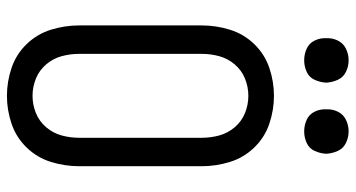

<svg xmlns="http://www.w3.org/2000/svg" viewBox="-250 -742 1001 540"><g transform="rotate(90 250.0 -472.5)"><path d="M150 -828Q133 -828 117.5 -835Q102 -842 94.5 -857.5Q87 -873 88 -890Q87 -907 94.5 -922.5Q102 -938 117.5 -945.5Q133 -953 150 -953Q167 -953 182.5 -945.5Q198 -938 205 -922.5Q212 -907 213 -890Q212 -873 205 -857.5Q198 -842 182.5 -835Q167 -828 150 -828ZM350 -828Q333 -828 317.5 -835Q302 -842 294.5 -857.5Q287 -873 288 -890Q287 -907 294.5 -922.5Q302 -938 317.5 -945.5Q333 -953 350 -953Q367 -953 382.5 -945.5Q398 -938 405 -922.5Q412 -907 413 -890Q412 -873 405 -857.5Q398 -842 382.5 -835Q367 -828 350 -828ZM250 8Q210 8 171.5 -5Q133 -18 104.5 -47.5Q76 -77 64 -116Q52 -155 52 -195V-540Q52 -580 64 -619Q76 -658 104.5 -687.5Q133 -717 171.5 -730Q210 -743 250 -743Q290 -743 328.5 -730Q367 -717 395.5 -687.5Q424 -658 436 -619Q448 -580 448 -540V-195Q448 -155 436 -116Q424 -77 395.5 -47.5Q367 -18 328.5 -5Q290 8 250 8ZM250 -64Q275 -64 298.5 -73.5Q322 -83 338.5 -102.5Q355 -122 361.5 -146Q368 -170 368 -195V-540Q368 -565 361.5 -589Q355 -613 338.5 -632.5Q322 -652 298.5 -661.5Q275 -671 250 -671Q225 -671 201.5 -661.5Q178 -652 161.5 -632.5Q145 -613 138.5 -589Q132 -565 132 -540V-195Q132 -170 138.5 -146Q145 -122 161.5 -102.5Q178 -83 201.5 -73.5Q225 -64 250 -64Z"/></g></svg>

Font: Iosevka SS01
Style: Regular
Weight: 400
Monospace: yes
Designer: Belleve Invis
Foundry: Belleve Invis
Version: 2.3.3; ttfautohint (v1.8.3)